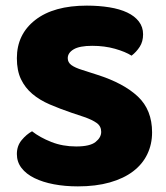

<svg xmlns="http://www.w3.org/2000/svg" viewBox="-20 -645 591 683"><path d="M251 -124Q300 -124 320 -140Q340 -156 340 -176Q340 -196 324 -207.5Q308 -219 279 -229L237 -243Q193 -258 157 -273.5Q121 -289 95 -311Q69 -333 54.5 -363.5Q40 -394 40 -438Q40 -523 105.5 -574Q171 -625 289 -625Q332 -625 369 -619Q406 -613 432.5 -600.5Q459 -588 474 -568.5Q489 -549 489 -523Q489 -497 477 -478.5Q465 -460 448 -447Q426 -461 389 -471.5Q352 -482 308 -482Q263 -482 242 -469.5Q221 -457 221 -438Q221 -423 234 -413.5Q247 -404 273 -396L326 -379Q420 -349 470.5 -301.5Q521 -254 521 -174Q521 -132 504 -96.5Q487 -61 453.5 -35.5Q420 -10 370.5 4Q321 18 257 18Q211 18 171.5 10.5Q132 3 102.5 -11.5Q73 -26 56.5 -47.5Q40 -69 40 -97Q40 -126 57 -146.5Q74 -167 94 -178Q122 -156 162.5 -140Q203 -124 251 -124Z"/></svg>

Font: Baloo Bhaina 2 ExtraBold
Style: Regular
Weight: 800
Designer: Yesha Goshar, Manish Minz, Shuchita Grover and Ek Type
Foundry: Ek Type
Version: Version 1.640;hotconv 1.0.111;makeotfexe 2.5.65597; ttfautoh